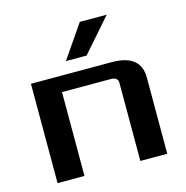

<svg xmlns="http://www.w3.org/2000/svg" viewBox="-104 -798 868 896"><g transform="rotate(-15 330.0 -350.0)"><path d="M65 0V-480H455Q595 -480 595 -368V0H465V-377Q465 -405 430 -405H195V0ZM250 -540 360 -700H490L350 -540Z"/></g></svg>

Font: Xolonium
Style: Regular
Weight: 400
Designer: Severin Meyer
Version: Version 4.2